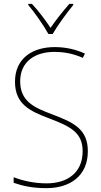

<svg xmlns="http://www.w3.org/2000/svg" viewBox="-20 -969 527 999"><path d="M232 -792H254C279 -836 327 -901 361 -943V-949H341C306 -909 270 -864 243 -824C217 -864 179 -914 146 -949H127V-943C159 -906 207 -837 232 -792ZM437 -182C437 -298 363 -332 249 -375C159 -409 85 -441 85 -546C85 -648 162 -699 263 -699C307 -699 357 -692 411 -668L422 -690C375 -712 321 -724 265 -724C147 -724 58 -664 58 -544C58 -427 135 -391 236 -353C346 -311 410 -280 410 -182C410 -71 331 -15 223 -15C156 -15 97 -29 51 -47V-18C96 -2 149 10 221 10C345 10 437 -54 437 -182Z"/></svg>

Font: Noto Sans Armenian SemiCondensed Thin
Style: Regular
Weight: 100
Width: 4
Designer: Monotype Design Team
Foundry: Monotype Imaging Inc.
Version: Version 2.008